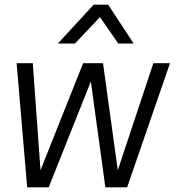

<svg xmlns="http://www.w3.org/2000/svg" viewBox="-20 -800 757 820"><path d="M551 -614H485L407 -727L300 -614H227L380 -780H442ZM523 0H430L368 -452L188 0H96L51 -530H120L153 -73L335 -530H420L483 -73L635 -530H706Z"/></svg>

Font: Tanohe Sans
Style: Italic
Weight: 400
Designer: Village Type and Design LLC & Cristiano Sobral
Foundry: Cooper Hewitt Smithsonian Design Museum
Version: Version 1.00;September 29, 2021;FontCreator 13.0.0.2655 64-b